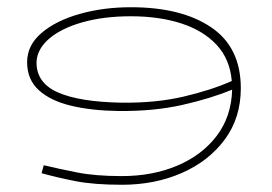

<svg xmlns="http://www.w3.org/2000/svg" viewBox="-20 -500 751 531"><path d="M646 -256Q646 -174 601.5 -114Q557 -54 482.5 -21.5Q408 11 317 11Q240 11 189 1Q138 -9 95 -21L101 -43Q143 -33 193.5 -23Q244 -13 317 -13Q402 -13 470.5 -42Q539 -71 579.5 -124.5Q620 -178 622 -252Q564 -228 485 -210Q406 -192 307 -193Q234 -194 177 -207.5Q120 -221 87.5 -250.5Q55 -280 55 -328Q55 -375 95 -409Q135 -443 200.5 -461.5Q266 -480 342 -480Q482 -480 564 -424.5Q646 -369 646 -256ZM317 -216Q412 -215 488.5 -233Q565 -251 621 -276Q616 -336 579.5 -375.5Q543 -415 482 -435Q421 -455 342 -455Q267 -455 208.5 -438.5Q150 -422 116.5 -393.5Q83 -365 81 -329Q80 -271 140 -244.5Q200 -218 317 -216Z"/></svg>

Font: BhuTuka Expanded One
Style: Regular
Weight: 400
Designer: Erin McLaughlin
Version: Version 1.000; ttfautohint (v1.8.3)